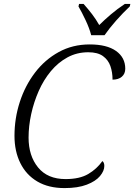

<svg xmlns="http://www.w3.org/2000/svg" viewBox="-20 -951 686 981"><path d="M310 10Q228 10 171 -23.5Q114 -57 84 -117.5Q54 -178 54 -257Q54 -346 81 -429.5Q108 -513 158.5 -579.5Q209 -646 280 -685Q351 -724 438 -724Q526 -724 573 -690.5Q620 -657 620 -600Q620 -574 602.5 -559Q585 -544 555 -544Q555 -582 544 -613.5Q533 -645 506 -664.5Q479 -684 431 -684Q373 -684 325 -658Q277 -632 240 -587.5Q203 -543 178 -486.5Q153 -430 139.5 -368.5Q126 -307 126 -248Q126 -155 174.5 -95.5Q223 -36 315 -36Q387 -36 431 -62Q475 -88 503 -128Q513 -121 513 -103Q513 -78 491 -51.5Q469 -25 423.5 -7.5Q378 10 310 10ZM446 -771Q437 -806 417.5 -847.5Q398 -889 381 -918L384 -931H407Q431 -904 450.5 -878.5Q470 -853 487 -823Q513 -849 546.5 -877.5Q580 -906 618 -931H646L643 -918Q608 -885 573.5 -846Q539 -807 514 -771Z"/></svg>

Font: Noto Serif Light
Style: Italic
Weight: 300
Italic angle: -12°
Designer: Monotype Design Team
Foundry: Monotype Imaging Inc.
Version: Version 2.013